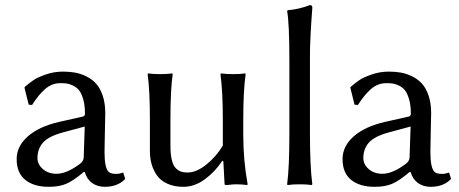

<svg xmlns="http://www.w3.org/2000/svg" viewBox="-20 -718 1790 748"><path d="M310.1 -225.1 225.1 -202.1Q169.4 -187 147.7 -162.6Q126 -138.2 126 -102.1Q126 -77.6 147 -59.3Q168 -41 200.2 -41Q240.2 -41 292 -80.1Q306.2 -90.8 306.2 -106ZM310.1 -47.9H306.2Q265.6 -13.7 238.3 -2Q210.9 9.8 169.9 9.8Q111.8 9.8 78.4 -17.3Q44.9 -44.4 44.9 -98.1Q44.9 -148.9 89.4 -187.5Q133.3 -225.6 210.9 -243.2L304.2 -264.2Q311 -266.6 311 -275.9Q311 -308.1 304.2 -331.3Q297.4 -354.5 288.1 -366.2Q278.8 -377.9 264.2 -384.8Q249.5 -391.6 239.3 -392.8Q229 -394 214.8 -394Q182.1 -394 155.8 -371.1Q129.4 -348.1 105 -309.1L91.8 -310.1L75.2 -377L78.1 -380.9Q96.2 -396 111.1 -406.2Q126 -416.5 158 -427.7Q189.9 -439 225.1 -439Q250 -439 271.7 -435.3Q293.5 -431.6 315.9 -420.7Q338.4 -409.7 354.2 -392.3Q370.1 -375 380.1 -345.5Q390.1 -315.9 390.1 -276.9Q390.1 -273.4 388.7 -208Q387.2 -142.6 387.2 -126Q387.2 -63 403.8 -47.9Q412.6 -40.5 433.1 -40.5Q445.3 -40.5 460 -45.9L467.8 -21Q439 9.8 388.2 9.8Q359.9 9.8 339.1 -4.9Q318.4 -19.5 310.1 -47.9Z M846.2 -91.8Q818.4 -49.3 778.3 -19.8Q738.3 9.8 694.8 9.8Q659.2 9.8 632.8 -2Q606.4 -13.7 592 -33.9Q577.6 -54.2 570.8 -77.9Q564 -101.6 564 -128.9V-249Q564 -364.7 555.2 -429.2L557.1 -432.1Q575.7 -429.2 604 -429.2Q632.3 -429.2 650.9 -432.1L652.8 -429.2Q644 -369.1 644 -249V-149.9Q644 -116.7 649.4 -94.7Q654.8 -72.8 665 -62.7Q675.3 -52.7 685.5 -49.3Q695.8 -45.9 710.9 -45.9Q745.6 -45.9 784.7 -77.6Q823.7 -109.4 848.1 -150.9V-249Q848.1 -361.3 838.9 -429.2L840.8 -432.1Q858.9 -429.2 888.2 -429.2Q916.5 -429.2 935.1 -432.1L937 -429.2Q927.7 -366.2 927.7 -249V-191.9Q927.7 -93.8 944.8 0L942.9 2.9Q923.3 0 898.4 0Q890.1 0 863.8 2.9Q855 2.9 855 0L850.1 -88.9Z M1107.4 -200.2V-481.9Q1107.4 -627 1098.6 -674.8L1100.6 -678.2Q1144.5 -681.6 1187.5 -698.2Q1196.8 -698.2 1196.8 -688Q1187.5 -567.4 1187.5 -500V-200.2Q1187.5 -67.9 1196.8 0L1194.3 2.9Q1175.8 0 1147.5 0Q1119.1 0 1100.6 2.9L1098.6 0Q1107.4 -64.5 1107.4 -200.2Z M1579.6 -225.1 1494.6 -202.1Q1439 -187 1417.2 -162.6Q1395.5 -138.2 1395.5 -102.1Q1395.5 -77.6 1416.5 -59.3Q1437.5 -41 1469.7 -41Q1509.8 -41 1561.5 -80.1Q1575.7 -90.8 1575.7 -106ZM1579.6 -47.9H1575.7Q1535.2 -13.7 1507.8 -2Q1480.5 9.8 1439.5 9.8Q1381.3 9.8 1347.9 -17.3Q1314.5 -44.4 1314.5 -98.1Q1314.5 -148.9 1358.9 -187.5Q1402.8 -225.6 1480.5 -243.2L1573.7 -264.2Q1580.6 -266.6 1580.6 -275.9Q1580.6 -308.1 1573.7 -331.3Q1566.9 -354.5 1557.6 -366.2Q1548.3 -377.9 1533.7 -384.8Q1519 -391.6 1508.8 -392.8Q1498.5 -394 1484.4 -394Q1451.7 -394 1425.3 -371.1Q1398.9 -348.1 1374.5 -309.1L1361.3 -310.1L1344.7 -377L1347.7 -380.9Q1365.7 -396 1380.6 -406.2Q1395.5 -416.5 1427.5 -427.7Q1459.5 -439 1494.6 -439Q1519.5 -439 1541.3 -435.3Q1563 -431.6 1585.4 -420.7Q1607.9 -409.7 1623.8 -392.3Q1639.6 -375 1649.7 -345.5Q1659.7 -315.9 1659.7 -276.9Q1659.7 -273.4 1658.2 -208Q1656.7 -142.6 1656.7 -126Q1656.7 -63 1673.3 -47.9Q1682.1 -40.5 1702.6 -40.5Q1714.8 -40.5 1729.5 -45.9L1737.3 -21Q1708.5 9.8 1657.7 9.8Q1629.4 9.8 1608.6 -4.9Q1587.9 -19.5 1579.6 -47.9Z"/></svg>

Font: Linux Biolinum G
Style: Regular
Weight: 400
Designer: Philipp H. Poll
Foundry: Philipp H. Poll
Version: Version 1.1.0 ; ttfautohint (v1.6)